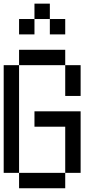

<svg xmlns="http://www.w3.org/2000/svg" viewBox="-20 -1103 540 1040"><path d="M0 -166.7V-750H83.3V-166.7ZM166.7 -416.7V-500H416.7V-166.7H333.3V-416.7ZM166.7 -1000V-916.7H83.3V-1000ZM166.7 -1083.3H250V-1000H166.7ZM333.3 -166.7V-83.3H83.3V-166.7ZM333.3 -583.3V-750H416.7V-583.3ZM333.3 -833.3V-750H83.3V-833.3ZM333.3 -1000V-916.7H250V-1000Z"/></svg>

Font: GalmuriMono11 Regular
Style: Regular
Weight: 400
Designer: Lee Minseo (quiple)
Version: Version 2.399;hotconv 1.1.1;makeotfexe 2.6.0 DEVELOPMENT